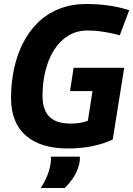

<svg xmlns="http://www.w3.org/2000/svg" viewBox="-20 -730 664 957"><path d="M316 10Q250 10 198 -6Q146 -22 109.5 -53.5Q73 -85 54 -132Q35 -179 35 -241Q35 -315 49.5 -384.5Q64 -454 93.5 -513Q123 -572 168 -616.5Q213 -661 274 -685.5Q335 -710 411 -710Q469 -710 522 -702.5Q575 -695 624 -679L577 -554Q552 -561 527 -566Q502 -571 474.5 -574.5Q447 -578 416 -578Q363 -578 321 -552.5Q279 -527 250.5 -482.5Q222 -438 207 -379Q192 -320 192 -252Q192 -215 201.5 -188.5Q211 -162 229 -145.5Q247 -129 273 -121.5Q299 -114 332 -114Q359 -114 381.5 -118Q404 -122 418 -128L441 -276H329L347 -392H599L542 -35Q502 -15 445 -2.5Q388 10 316 10ZM233 51H378Q378 56 378 60.5Q378 65 378 70Q374 97 363.5 121.5Q353 146 337.5 167Q322 188 303 207H183Q204 175 216.5 143Q229 111 233 79Q234 72 234 64.5Q234 57 233 51Z"/></svg>

Font: Georama ExtraCondensed Thin
Style: Bold Italic
Weight: 700
Italic angle: -9°
Version: Version 1.001